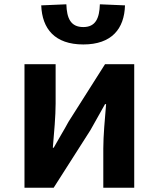

<svg xmlns="http://www.w3.org/2000/svg" viewBox="-20 -874 740 894"><path d="M172 -849C176 -740 235 -667 368 -667C500 -667 559 -740 562 -849L445 -854C443 -789 425 -748 368 -748C309 -748 291 -789 289 -854ZM94 -575V0H230L401 -268C419 -301 450 -354 469 -389H474C468 -317 461 -241 461 -183V0H605V-575H469L299 -307C281 -273 249 -221 230 -186H226C232 -257 239 -333 239 -392V-575Z"/></svg>

Font: Kawkab Mono
Style: Bold
Weight: 700
Monospace: yes
Designer: Abdullah Arif
Foundry: Abdullah Arif
Version: Version 1.000;PS 000.500;hotconv 1.0.88;makeotf.lib2.5.64775